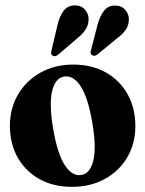

<svg xmlns="http://www.w3.org/2000/svg" viewBox="-20 -698 550 727"><path d="M258 -453.5Q327.5 -453.5 380.5 -423.8Q433.5 -394 463 -341.5Q492.5 -289 492.5 -220Q492.5 -154.5 462 -102.5Q431.5 -50.5 377.2 -20.5Q323 9.5 252 9.5Q182 9.5 129.2 -20Q76.5 -49.5 47 -101.5Q17.5 -153.5 17.5 -222Q17.5 -287.5 48.2 -340Q79 -392.5 133.2 -423Q187.5 -453.5 258 -453.5ZM288 -35.5Q321.5 -41 333.5 -90.5Q345.5 -140 329.5 -234Q313 -329.5 285.2 -371.8Q257.5 -414 222.5 -408Q189 -402.5 177.2 -352.8Q165.5 -303 181.5 -209.5Q197.5 -114.5 225.8 -72Q254 -29.5 288 -35.5ZM198 -604.5Q206 -637.5 221 -657.2Q236 -677 261.5 -677.5Q286 -678.5 300.5 -662.8Q315 -647 315.5 -628Q316 -605 304.5 -587Q293 -569 271.5 -552L199.5 -490.5Q187.5 -481 178 -488Q173.5 -492 173.8 -497.5Q174 -503 175.5 -509.5ZM350 -606.5Q359 -639 374.5 -658Q390 -677 415 -677Q440 -677 454 -660.8Q468 -644.5 468 -625.5Q468 -602 455.8 -584.8Q443.5 -567.5 421.5 -551.5L348.5 -491.5Q335.5 -482.5 327 -490.5Q322.5 -494.5 323 -500Q323.5 -505.5 325.5 -512Z"/></svg>

Font: Fraunces 144pt S050
Style: Bold
Weight: 700
Version: Version 1.000; ttfautohint (v1.8.3)